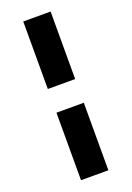

<svg xmlns="http://www.w3.org/2000/svg" viewBox="-164 -758 678 989"><g transform="rotate(-20 175.0 -264.0)"><path d="M250 -199.2V170.9H100.1V-199.2ZM250 -699.2V-329.1H100.1V-699.2Z"/></g></svg>

Font: Ultra
Style: Regular
Weight: 400
Designer: Astigmatic (AOETI)
Foundry: Astigmatic (AOETI)
Version: Version 1.001